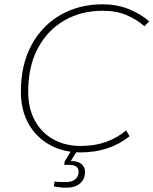

<svg xmlns="http://www.w3.org/2000/svg" viewBox="-20 -698 713 892"><path d="M355 10Q275 10 212 -24.5Q149 -59 113 -122.5Q77 -186 77 -272Q77 -397 126 -488Q175 -579 261 -628.5Q347 -678 457 -678Q520 -678 575 -657Q630 -636 673 -599L651 -576Q616 -607 568.5 -627.5Q521 -648 457 -648Q357 -648 279 -603Q201 -558 156 -474Q111 -390 111 -272Q111 -194 142 -137.5Q173 -81 228 -50.5Q283 -20 355 -20Q419 -20 470.5 -38Q522 -56 566 -92L582 -65Q488 10 355 10ZM287 174Q274 174 256 172Q238 170 230 167L234 145Q243 147 258.5 147.5Q274 148 287 148Q313 148 329 135.5Q345 123 345 100Q345 68 302 68H278L281 51L319 -11H347L309 50Q342 50 358.5 64Q375 78 375 101Q375 134 352 154Q329 174 287 174Z"/></svg>

Font: Gantari Thin
Style: Italic
Weight: 100
Italic angle: -10°
Designer: Anugrah Pasau
Foundry: Lafontype
Version: Version 1.000; ttfautohint (v1.8.4.7-5d5b)